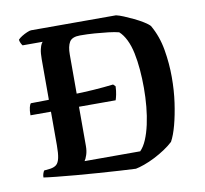

<svg xmlns="http://www.w3.org/2000/svg" viewBox="-79 -791 938 877"><g transform="rotate(-10 390.5 -352.0)"><path d="M247 -323H138H50Q50 -346 53.5 -359.5Q57 -373 61 -377L138 -378L247 -383Q303 -384 353.5 -387.5Q404 -391 446 -396L456 -386Q455 -364 451.5 -347.5Q448 -331 445 -323ZM482 1Q453 0 408 -3Q363 -6 310.5 -9.5Q258 -13 207.5 -17.5Q157 -22 117.5 -26Q78 -30 59 -33Q59 -43 62 -51.5Q65 -60 68 -64L97 -67Q116 -70 126 -79Q136 -88 140.5 -109Q145 -130 145 -167V-566Q145 -595 149 -612Q153 -629 157.5 -636.5Q162 -644 164 -644H70Q66 -649 62.5 -656.5Q59 -664 58 -672Q64 -679 76 -686.5Q88 -694 101 -699.5Q114 -705 120 -705H514Q528 -702 548.5 -693.5Q569 -685 592 -674Q615 -663 634.5 -651Q654 -639 663 -629Q694 -575 705 -510.5Q716 -446 716 -383Q716 -321 708 -265Q700 -209 688 -164Q676 -119 661 -92Q644 -76 620.5 -60.5Q597 -45 571.5 -32Q546 -19 522 -10.5Q498 -2 482 1ZM257 -74H515Q532 -91 544.5 -120.5Q557 -150 565.5 -188.5Q574 -227 578 -270Q582 -313 582 -357Q582 -400 578.5 -441.5Q575 -483 567.5 -519Q560 -555 546.5 -582.5Q533 -610 515 -626Q496 -631 466.5 -634.5Q437 -638 403.5 -640.5Q370 -643 336 -643Q299 -643 287 -623Q275 -603 275 -565V-141Q275 -118 269 -100Q263 -82 257 -74Z"/></g></svg>

Font: Texturina 12pt SemiBold
Style: Regular
Weight: 600
Designer: Guillermo Torres Carreño
Foundry: Omnibus-Type
Version: Version 1.002